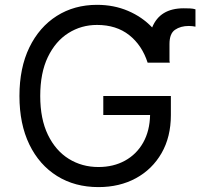

<svg xmlns="http://www.w3.org/2000/svg" viewBox="-20 -757 821 787"><path d="M585.2 -500Q562.1 -571.7 509.4 -613.3Q456.7 -654.8 377.8 -654.8Q313.2 -654.8 260.3 -621.4Q207.4 -588.1 176.1 -523.1Q144.9 -458.1 144.9 -363.6Q144.9 -269.2 176.5 -204.2Q208.1 -139.2 262.1 -105.8Q316.1 -72.4 383.5 -72.4Q445 -72.4 492.4 -98.5Q539.8 -124.6 566.8 -172.4Q593.8 -220.2 595.2 -285.5H403.4V-363.6H680.4V-285.5Q680.4 -195.7 642.2 -129.3Q604 -62.9 537.1 -26.5Q470.2 9.9 383.5 9.9Q286.9 9.9 214 -35.5Q141 -81 100.3 -164.8Q59.7 -248.6 59.7 -363.6Q59.7 -478.7 100.3 -562.5Q141 -646.3 212.9 -691.8Q284.8 -737.2 377.8 -737.2Q446.7 -737.2 504.6 -712.5Q562.5 -687.9 603.7 -644.5Q635.3 -723 733 -723Q745.7 -723 758.7 -722.5Q771.7 -721.9 781.2 -718.8V-647.7Q775.9 -648.8 768.8 -649.7Q761.7 -650.6 754.3 -650.6Q720.2 -650.6 697.4 -634.9Q674.7 -619.3 674.7 -576.7V-507.1Q675.4 -503.6 676.1 -500Z"/></svg>

Font: Inter UI
Style: Regular
Weight: 400
Designer: Rasmus Andersson
Foundry: rsms
Version: 3.2;8d6f07862